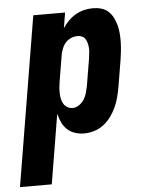

<svg xmlns="http://www.w3.org/2000/svg" viewBox="-89 -572 642 830"><g transform="rotate(-5 232.0 -156.5)"><path d="M-36 215 86 -520H224L213 -453Q224 -470 238.5 -484.5Q253 -499 270.5 -509Q288 -519 307 -523.5Q326 -528 345 -528Q364 -528 381.5 -523Q399 -518 412 -506Q425 -494 433 -478Q441 -462 445.5 -444.5Q450 -427 451.5 -408.5Q453 -390 452.5 -371Q452 -352 450 -333Q448 -314 445 -295L425 -175Q421 -154 415.5 -133Q410 -112 400.5 -91.5Q391 -71 377 -52Q363 -33 344.5 -19Q326 -5 304 1.5Q282 8 261 8Q240 8 220.5 1.5Q201 -5 187 -18.5Q173 -32 165 -49.5Q157 -67 152 -87L102 215ZM221 -106Q235 -106 248.5 -115Q262 -124 270.5 -137.5Q279 -151 283 -165.5Q287 -180 290 -194L310 -314Q311 -325 312.5 -335.5Q314 -346 313.5 -356.5Q313 -367 310.5 -377.5Q308 -388 303 -396.5Q298 -405 289 -409.5Q280 -414 269 -414Q255 -414 241.5 -408.5Q228 -403 218 -392.5Q208 -382 202.5 -368.5Q197 -355 194 -342L174 -222Q172 -209 171 -197Q170 -185 170.5 -173Q171 -161 173.5 -149Q176 -137 182 -127.5Q188 -118 198 -112Q208 -106 221 -106Z"/></g></svg>

Font: Iosevka SS04 Heavy Oblique
Style: Regular
Weight: 900
Italic angle: -9°
Monospace: yes
Designer: Belleve Invis
Foundry: Belleve Invis
Version: Version 19.0.0; ttfautohint (v1.8.4)